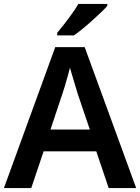

<svg xmlns="http://www.w3.org/2000/svg" viewBox="-20 -957 713 977"><path d="M533 0 470 -187H202L139 0H0L261 -717H411L673 0ZM375 -481Q371 -495 363.5 -519.5Q356 -544 348.5 -569.5Q341 -595 336 -612Q331 -592 323.5 -565.5Q316 -539 309 -515.5Q302 -492 298 -481L237 -298H437ZM526 -927Q514 -913 493 -893Q472 -873 447.5 -851Q423 -829 399 -809.5Q375 -790 356 -777H271V-790Q287 -809 307 -834.5Q327 -860 346.5 -887.5Q366 -915 379 -937H526Z"/></svg>

Font: Noto Sans Adlam SemiBold
Style: Regular
Weight: 600
Version: Version 3.001